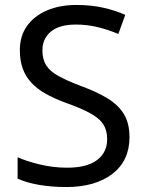

<svg xmlns="http://www.w3.org/2000/svg" viewBox="-20 -744 589 774"><path d="M502 -191Q502 -96 433 -43Q364 10 247 10Q187 10 136 1Q85 -8 51 -24V-110Q87 -94 140.5 -81Q194 -68 251 -68Q331 -68 371.5 -99Q412 -130 412 -183Q412 -218 397 -242Q382 -266 345.5 -286.5Q309 -307 244 -330Q198 -347 163.5 -366.5Q129 -386 106 -411Q83 -436 71.5 -468Q60 -500 60 -542Q60 -599 89 -639.5Q118 -680 169.5 -702Q221 -724 288 -724Q347 -724 396 -713Q445 -702 485 -684L457 -607Q420 -623 376.5 -634Q333 -645 286 -645Q219 -645 185 -616.5Q151 -588 151 -541Q151 -505 166 -481Q181 -457 215 -438Q249 -419 307 -397Q370 -374 413.5 -347.5Q457 -321 479.5 -284Q502 -247 502 -191Z"/></svg>

Font: Noto Sans Sora Sompeng
Style: Regular
Weight: 400
Designer: Monotype Design Team. David Williams.
Foundry: Monotype Imaging Inc.
Version: Version 2.101